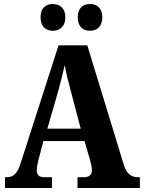

<svg xmlns="http://www.w3.org/2000/svg" viewBox="-20 -941 720 961"><path d="M431 -787C461 -787 492 -805 492 -854C492 -904 461 -921 431 -921C398 -921 369 -904 369 -854C369 -805 398 -787 431 -787ZM244 -787C275 -787 307 -805 307 -854C307 -904 275 -921 244 -921C213 -921 183 -904 183 -854C183 -805 213 -787 244 -787ZM5 0H240V-54H201C173 -54 164 -68 164 -91C164 -109 172 -138 176 -154L197 -235H403L431 -139C434 -128 440 -105 440 -89C440 -63 422 -54 401 -54H368V0H680V-54H670C637 -54 614 -71 600 -115L417 -714H273L84 -126C66 -67 44 -54 13 -54H5ZM217 -297 273 -491C284 -531 294 -573 304 -615C311 -572 323 -530 334 -487L384 -297Z"/></svg>

Font: Noto Serif Devanagari Condensed ExtraBold
Style: Regular
Weight: 800
Width: 3
Designer: Universal Thirst, Indian Type Foundry and the Monotype Design Team
Foundry: Monotype Imaging Inc.
Version: Version 2.004